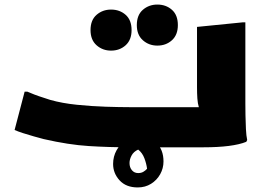

<svg xmlns="http://www.w3.org/2000/svg" viewBox="-20 -646 1168 842"><path d="M88 -244H100Q111 -239 130.5 -231.5Q150 -224 169.5 -218Q189 -212 200 -208Q253 -193 317.5 -186.5Q382 -180 443.5 -178Q505 -176 548 -176H852Q847 -192 845.5 -214Q844 -236 844 -264V-528L1044 -548H1056V-192Q1056 -172 1056.5 -141Q1057 -110 1058.5 -80Q1060 -50 1064 -32L1060 -24Q1000 0 872 0H548Q458 0 369.5 -5.5Q281 -11 172 -36Q153 -41 128 -48Q103 -55 80 -62.5Q57 -70 44 -76ZM670 -446Q633 -446 606.5 -469.5Q580 -493 580 -536Q580 -580 606.5 -603Q633 -626 670 -626Q708 -626 734 -603Q760 -580 760 -536Q760 -493 734 -469.5Q708 -446 670 -446ZM467 -424Q430 -424 403.5 -447.5Q377 -471 377 -514Q377 -558 403.5 -581Q430 -604 467 -604Q505 -604 531 -581Q557 -558 557 -514Q557 -471 531 -447.5Q505 -424 467 -424ZM595 -49Q634 -49 665.5 -19.5Q697 10 697 62Q697 92 682.5 118Q668 144 642.5 160Q617 176 584 176Q533 176 504.5 145Q476 114 476 73Q476 40 491.5 12.5Q507 -15 534 -32Q561 -49 595 -49ZM548 69Q548 88 558.5 100.5Q569 113 586 113Q599 113 608.5 107.5Q618 102 625 94Q622 71 613 47.5Q604 24 586 10Q566 19 557 36Q548 53 548 69Z"/></svg>

Font: Kufam Black
Style: Italic
Weight: 900
Italic angle: -11°
Designer: Artur Schmal
Foundry: Original Type
Version: Version 1.301; ttfautohint (v1.8.3)